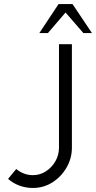

<svg xmlns="http://www.w3.org/2000/svg" viewBox="-20 -919 476 952"><path d="M143 13Q109 13 77.5 1.8Q46 -9.5 20 -32L60.5 -81Q77 -67 98 -58.8Q119 -50.5 143 -50.5Q178.5 -50.5 208 -69.8Q237.5 -89 255 -120Q272.5 -151 272.5 -187V-700H336.5V-187Q336.5 -134 310.2 -88.5Q284 -43 240.2 -15Q196.5 13 143 13ZM339.5 -899 436 -755H393.5L305 -857L217.5 -755H175L270.5 -899Z"/></svg>

Font: Urbanist Light
Style: Regular
Weight: 300
Designer: Corey Hu
Foundry: Corey Hu
Version: Version 1.330; ttfautohint (v1.8.4.7-5d5b)